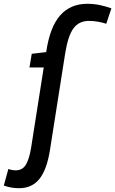

<svg xmlns="http://www.w3.org/2000/svg" viewBox="-120 -770 606 1010"><path d="M-20 220Q-63 220 -100 206L-76 119Q-56 126 -37 126Q-2 126 16 96.5Q34 67 44 5L110 -415H35L47 -487L123 -496Q142 -627 196 -688.5Q250 -750 339 -750Q373 -750 404.5 -743.5Q436 -737 466 -726L439 -645Q418 -652 395 -656Q372 -660 347 -660Q296 -660 267 -621.5Q238 -583 223 -490L143 18Q127 121 88 170.5Q49 220 -20 220Z"/></svg>

Font: Georama Medium
Style: Italic
Weight: 500
Italic angle: -9°
Designer: Jean-Baptiste Levee
Foundry: Production Type
Version: Version 1.000